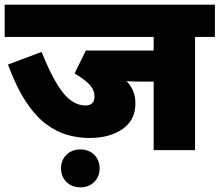

<svg xmlns="http://www.w3.org/2000/svg" viewBox="-20 -642 939 821"><path d="M814 -484V0H637V-293H590Q571 -293 553 -293.5Q535 -294 521 -295Q540 -276 549.5 -252.5Q559 -229 559 -200Q559 -129 504.5 -90.5Q450 -52 361 -52Q315 -52 268.5 -65Q222 -78 177 -111.5Q132 -145 91 -207Q50 -269 14 -366L158 -420Q204 -304 248 -247.5Q292 -191 346 -191Q363 -191 373.5 -200Q384 -209 384 -229Q384 -257 363.5 -279.5Q343 -302 299 -328L347 -426H637V-484H0V-622H899V-484ZM241 78Q241 43 264 20Q287 -3 324 -3Q360 -3 383 20Q406 43 406 78Q406 113 383 136Q360 159 324 159Q287 159 264 136Q241 113 241 78Z"/></svg>

Font: Noto Sans Devanagari UI Black
Style: Regular
Weight: 900
Designer: Jelle Bosma - Monotype Design Team
Foundry: Monotype Imaging Inc.
Version: Version 2.003; ttfautohint (v1.8.4.7-5d5b)